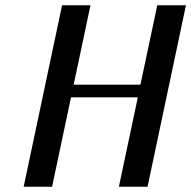

<svg xmlns="http://www.w3.org/2000/svg" viewBox="-20 -710 727 730"><path d="M541 0H432L504 -340H250L178 0H70L216 -690H324L260 -388H514L578 -690H687Z"/></svg>

Font: Trochut
Style: Italic
Weight: 400
Italic angle: -12°
Designer: Andreu Balius
Foundry: Andreu Balius
Version: Version 1.001